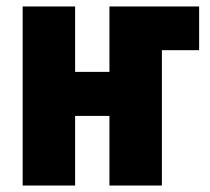

<svg xmlns="http://www.w3.org/2000/svg" viewBox="-20 -573 650 593"><path d="M50 0V-553H212V-351H318V-553H595V-418H480V0H318V-215H212V0Z"/></svg>

Font: Noto Sans ExtraCondensed Black
Style: Regular
Weight: 900
Width: 2
Designer: Monotype Design Team
Foundry: Monotype Imaging Inc.
Version: Version 2.013; ttfautohint (v1.8.4.7-5d5b)